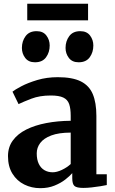

<svg xmlns="http://www.w3.org/2000/svg" viewBox="-20 -971 599 1002"><path d="M190.2 11Q145 11 106.6 -8.1Q68.2 -27.1 45 -64.5Q21.7 -101.8 21.7 -156.3Q21.7 -203.6 47.2 -238.2Q72.6 -272.8 117.6 -295.2Q162.5 -317.5 221.8 -328.8Q281.1 -340.1 349 -340.7V-366.2Q349 -404.7 340.9 -427.9Q332.8 -451.2 310.3 -461.9Q287.8 -472.6 244.8 -472.6Q187 -472.6 143.9 -456Q100.8 -439.4 76.8 -427.7L45.2 -492.6Q57.1 -502.6 91.3 -520.7Q125.4 -538.7 174.8 -553.5Q224.2 -568.2 281.3 -568.2Q357.8 -568.2 401.7 -546.3Q445.6 -524.3 464.3 -479.6Q483 -434.9 483 -366V-61.4H537.3V-5.3Q525.9 -2.7 504.4 0.8Q482.9 4.3 458.6 7Q434.3 9.7 414.5 9.7Q380.6 9.7 368.8 -0.3Q357.1 -10.3 357.1 -41.1V-67.4Q344.6 -52.8 321 -34.2Q297.4 -15.7 264.4 -2.4Q231.5 11 190.2 11ZM255.1 -71.9Q276.6 -71.9 303.2 -84.5Q329.7 -97.1 349 -114.9V-279Q286.6 -278.9 247.3 -264Q208.1 -249.1 189.9 -224.7Q171.7 -200.2 171.7 -170.7Q171.7 -138 182.3 -116.1Q192.8 -94.2 211.7 -83Q230.5 -71.9 255.1 -71.9ZM162 -646Q128.7 -646 111.5 -668.8Q94.3 -691.5 94.3 -720.8Q94.3 -756.3 113.5 -782.3Q132.7 -808.3 170.5 -808.3H171.5Q205 -808.3 222.1 -785.6Q239.3 -762.8 239.3 -733.5Q239.3 -698 220.3 -672Q201.4 -646 163 -646ZM389.9 -646Q356.6 -646 339.3 -668.8Q322.1 -691.5 322.1 -720.8Q322.1 -756.3 341.3 -782.3Q360.5 -808.3 398.3 -808.3H399.3Q432.8 -808.3 450 -785.6Q467.1 -762.8 467.1 -733.5Q467.1 -698 448.2 -672Q429.2 -646 390.9 -646ZM439.6 -951.5V-864.8H122.2V-951.5Z"/></svg>

Font: Merriweather Light
Style: Regular
Weight: 300
Designer: Eben Sorkin
Foundry: Eben Sorkin
Version: Version 2.100